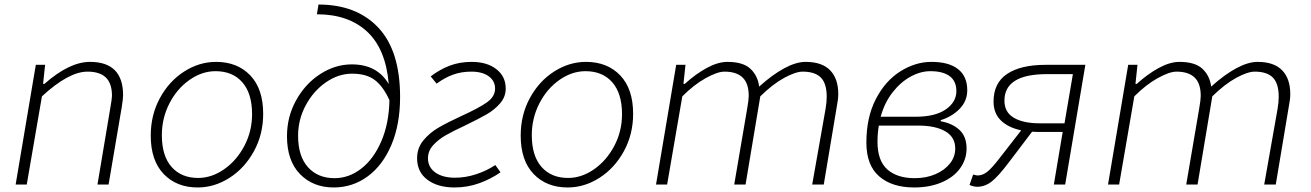

<svg xmlns="http://www.w3.org/2000/svg" viewBox="-20 -814 5783 847"><path d="M138 -528H179L170 -444H176Q286 -541 377 -541Q523 -541 523 -394Q523 -379 517 -341L459 0H410L466 -334Q474 -380 474 -391Q474 -446 447 -472Q420 -498 366 -498Q283 -498 165 -389L98 0H49Z M645 -216Q645 -307 685.5 -381.5Q726 -456 792.5 -498.5Q859 -541 933 -541Q1027 -541 1084 -481.5Q1141 -422 1141 -312Q1141 -221 1100 -146.5Q1059 -72 992.5 -29.5Q926 13 852 13Q759 13 702 -46.5Q645 -106 645 -216ZM1092 -310Q1092 -402 1049 -451Q1006 -500 931 -500Q871 -500 816 -461.5Q761 -423 727.5 -358Q694 -293 694 -218Q694 -126 737 -77.5Q780 -29 854 -29Q914 -29 969 -67.5Q1024 -106 1058 -170.5Q1092 -235 1092 -310Z M1246 -213Q1246 -299 1286.5 -372Q1327 -445 1393 -487.5Q1459 -530 1532 -530Q1644 -530 1695 -443Q1682 -598 1599.5 -674.5Q1517 -751 1378 -751L1385 -794Q1553 -794 1649 -692Q1745 -590 1745 -386Q1745 -265 1706.5 -174.5Q1668 -84 1601.5 -35.5Q1535 13 1452 13Q1361 13 1303.5 -46Q1246 -105 1246 -213ZM1456 -28Q1519 -28 1573.5 -70Q1628 -112 1662 -190.5Q1696 -269 1698 -372Q1671 -432 1634 -460.5Q1597 -489 1533 -489Q1473 -489 1418 -451Q1363 -413 1329 -350Q1295 -287 1295 -215Q1295 -125 1338.5 -76.5Q1382 -28 1456 -28Z M1820 -116Q1820 -161 1847.5 -194.5Q1875 -228 1914.5 -251Q1954 -274 2017 -303Q2092 -337 2128 -362.5Q2164 -388 2164 -423Q2164 -457 2136 -477.5Q2108 -498 2059 -498Q2016 -498 1979.5 -485Q1943 -472 1906 -445L1880 -477Q1919 -507 1963 -524Q2007 -541 2061 -541Q2128 -541 2169.5 -509Q2211 -477 2211 -423Q2211 -387 2186.5 -358.5Q2162 -330 2127.5 -310Q2093 -290 2033 -261Q1977 -235 1945 -216.5Q1913 -198 1890.5 -173Q1868 -148 1868 -116Q1868 -76 1900.5 -53Q1933 -30 1987 -30Q2034 -30 2081 -45.5Q2128 -61 2165 -86L2188 -54Q2147 -25 2095 -6Q2043 13 1985 13Q1911 13 1865.5 -21Q1820 -55 1820 -116Z M2277 -216Q2277 -307 2317.5 -381.5Q2358 -456 2424.5 -498.5Q2491 -541 2565 -541Q2659 -541 2716 -481.5Q2773 -422 2773 -312Q2773 -221 2732 -146.5Q2691 -72 2624.5 -29.5Q2558 13 2484 13Q2391 13 2334 -46.5Q2277 -106 2277 -216ZM2724 -310Q2724 -402 2681 -451Q2638 -500 2563 -500Q2503 -500 2448 -461.5Q2393 -423 2359.5 -358Q2326 -293 2326 -218Q2326 -126 2369 -77.5Q2412 -29 2486 -29Q2546 -29 2601 -67.5Q2656 -106 2690 -170.5Q2724 -235 2724 -310Z M2963 -528H3004L2995 -444H3001Q3048 -487 3097.5 -514Q3147 -541 3189 -541Q3258 -541 3290.5 -510.5Q3323 -480 3329 -432Q3388 -485 3440 -513Q3492 -541 3534 -541Q3606 -541 3642 -504Q3678 -467 3678 -399Q3678 -386 3676 -371.5Q3674 -357 3671 -341L3614 0H3563L3622 -334Q3627 -363 3627 -387Q3627 -446 3601 -472Q3575 -498 3521 -498Q3490 -498 3439.5 -470.5Q3389 -443 3334 -389L3269 0H3219L3276 -334Q3283 -374 3283 -391Q3283 -446 3256 -472Q3229 -498 3176 -498Q3145 -498 3093.5 -469.5Q3042 -441 2990 -389L2923 0H2874Z M3802 -185Q3802 -296 3843.5 -376.5Q3885 -457 3951.5 -499Q4018 -541 4089 -541Q4166 -541 4206.5 -509Q4247 -477 4247 -416Q4247 -368 4213 -333.5Q4179 -299 4130 -284V-279Q4181 -270 4212.5 -241Q4244 -212 4244 -159Q4244 -111 4215.5 -71.5Q4187 -32 4134 -9.5Q4081 13 4013 13Q3915 13 3858.5 -36Q3802 -85 3802 -185ZM4194 -159Q4194 -209 4150.5 -234.5Q4107 -260 4030 -260H3857Q3851 -226 3851 -189Q3851 -105 3894.5 -66.5Q3938 -28 4015 -28Q4066 -28 4106.5 -45.5Q4147 -63 4170.5 -92.5Q4194 -122 4194 -159ZM4019 -299Q4106 -299 4152.5 -331.5Q4199 -364 4199 -412Q4199 -456 4169.5 -478Q4140 -500 4084 -500Q4041 -500 3997 -476Q3953 -452 3917.5 -406.5Q3882 -361 3865 -299Z M4668 -232H4555Q4541 -232 4533 -233L4433 -101Q4384 -36 4354.5 -13Q4325 10 4290 10Q4283 10 4273 7.5Q4263 5 4257 2L4273 -44Q4279 -43 4283.5 -41.5Q4288 -40 4293 -40Q4314 -40 4334.5 -55.5Q4355 -71 4394 -122L4485 -239Q4428 -251 4395.5 -282.5Q4363 -314 4363 -366Q4363 -448 4423 -488Q4483 -528 4592 -528H4768L4679 0H4629ZM4676 -270 4713 -487H4599Q4411 -487 4411 -370Q4411 -319 4452.5 -294.5Q4494 -270 4567 -270Z M4957 -528H4998L4989 -444H4995Q5042 -487 5091.5 -514Q5141 -541 5183 -541Q5252 -541 5284.5 -510.5Q5317 -480 5323 -432Q5382 -485 5434 -513Q5486 -541 5528 -541Q5600 -541 5636 -504Q5672 -467 5672 -399Q5672 -386 5670 -371.5Q5668 -357 5665 -341L5608 0H5557L5616 -334Q5621 -363 5621 -387Q5621 -446 5595 -472Q5569 -498 5515 -498Q5484 -498 5433.5 -470.5Q5383 -443 5328 -389L5263 0H5213L5270 -334Q5277 -374 5277 -391Q5277 -446 5250 -472Q5223 -498 5170 -498Q5139 -498 5087.5 -469.5Q5036 -441 4984 -389L4917 0H4868Z"/></svg>

Font: Nebula Sans Light
Style: Regular
Weight: 300
Italic angle: -9°
Designer: Paul D. Hunt for Adobe (as Source Sans)
Foundry: Nebula Entertainment & Broadcasting LLC
Version: Version 1.010